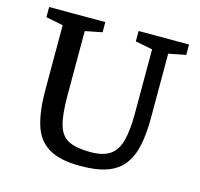

<svg xmlns="http://www.w3.org/2000/svg" viewBox="-98 -754 913 875"><g transform="rotate(15 358.5 -316.5)"><path d="M354 15Q257 15 204 -16.5Q151 -48 130.5 -113Q110 -178 110 -278V-584L29 -600V-648H294V-600L214 -584V-278Q214 -190 228 -142Q242 -94 278.5 -76Q315 -58 381 -58Q441 -58 473.5 -80.5Q506 -103 519 -152Q532 -201 532 -278V-583L451 -599V-648H689V-599L608 -583V-278Q608 -205 596.5 -150Q585 -95 557 -58Q529 -21 479.5 -3Q430 15 354 15Z"/></g></svg>

Font: Faustina Light Medium
Style: Regular
Weight: 500
Version: Version 1.200